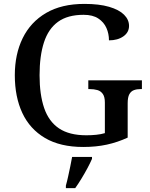

<svg xmlns="http://www.w3.org/2000/svg" viewBox="-20 -744 769 985"><path d="M407 10Q289 10 211 -36Q133 -82 94.5 -164.5Q56 -247 56 -358Q56 -466 96.5 -548.5Q137 -631 216.5 -677.5Q296 -724 413 -724Q489 -724 540 -709Q591 -694 616.5 -668.5Q642 -643 642 -611Q642 -578 613 -557.5Q584 -537 539 -537Q539 -571 526 -600.5Q513 -630 484.5 -649Q456 -668 409 -668Q327 -668 277.5 -632Q228 -596 205.5 -526.5Q183 -457 183 -358Q183 -259 206.5 -190Q230 -121 282.5 -85.5Q335 -50 423 -50Q449 -50 473.5 -52.5Q498 -55 518 -61V-218Q518 -247 507.5 -262Q497 -277 479.5 -282Q462 -287 439 -287H433V-332H708V-287H701Q682 -287 667 -281.5Q652 -276 643.5 -260.5Q635 -245 635 -214V-38Q583 -14 528 -2Q473 10 407 10ZM318 208Q324 187 329.5 161.5Q335 136 340.5 110Q346 84 350 61H452V71Q443 92 428.5 119Q414 146 397.5 173Q381 200 366 221H318Z"/></svg>

Font: Noto Serif Kannada Medium
Style: Regular
Weight: 500
Version: Version 2.003